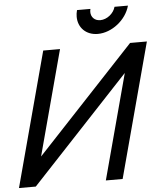

<svg xmlns="http://www.w3.org/2000/svg" viewBox="-113 -973 870 1025"><g transform="rotate(-5 321.5 -460.0)"><path d="M438.1 -783C513.6 -783 591 -844 611.2 -919.5H539.2C529.7 -884 493.4 -855 457.4 -855C427.6 -855 407.9 -875.4 407.9 -902.9C407.9 -908.2 408.7 -913.8 410.2 -919.5H338.2C334.9 -907.2 333.3 -895.3 333.3 -884C333.3 -825.8 374.9 -783 438.1 -783ZM-53.2 0H36.8L563.2 -563L412.3 0H502.3L695.2 -720H605.2L79 -157.5L229.7 -720H139.7Z"/></g></svg>

Font: Manrope
Style: MediumItalic
Weight: 500
Italic angle: -15°
Designer: Mikhail Sharanda
Foundry: Mikhail Sharanda
Version: Version 4.502;hotconv 1.0.109;makeotfexe 2.5.65596